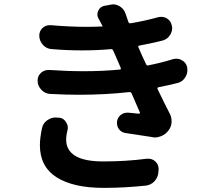

<svg xmlns="http://www.w3.org/2000/svg" viewBox="-20 -827 1040 900"><path d="M176.8 -225.6Q181.6 -250 202.1 -263.7Q220.7 -276.4 241.2 -276.4Q245.1 -276.4 248 -275.4H256.8Q278.3 -273.4 289.1 -254.9Q297.9 -242.2 297.9 -228.5Q297.9 -221.7 295.9 -214.8Q290 -190.4 290 -173.8Q290 -70.3 462.9 -70.3Q572.3 -70.3 668 -83Q671.9 -83 675.8 -83Q693.4 -83 707 -71.3Q723.6 -56.6 723.6 -34.2L722.7 -22.5Q721.7 2.9 705.1 21.5Q688.5 40 664.1 43Q563.5 53.7 465.8 53.7Q323.2 53.7 245.1 3.9Q167 -45.9 167 -146.5Q167 -179.7 176.8 -225.6ZM791 -549.8Q798.8 -551.8 806.6 -551.8Q820.3 -551.8 832 -544.9Q852.5 -534.2 857.4 -511.7Q858.4 -504.9 858.4 -498Q858.4 -481.4 849.6 -466.8Q837.9 -445.3 814.5 -438.5Q776.4 -428.7 722.7 -418Q715.8 -416 718.8 -409.2Q751 -341.8 776.4 -293Q784.2 -277.3 784.2 -259.8Q784.2 -255.9 784.2 -252Q782.2 -230.5 768.6 -213.9Q754.9 -196.3 734.4 -188.5Q719.7 -182.6 705.1 -182.6Q699.2 -182.6 692.4 -184.6Q628.9 -194.3 570.3 -203.1Q550.8 -205.1 538.1 -220.7Q528.3 -234.4 528.3 -250Q528.3 -252.9 528.3 -256.8Q531.2 -276.4 545.9 -288.1Q559.6 -298.8 576.2 -298.8Q579.1 -298.8 582 -298.8Q589.8 -297.9 606.9 -296.4Q624 -294.9 631.8 -293.9Q633.8 -293.9 635.3 -295.9Q636.7 -297.9 635.7 -299.8L596.7 -389.6Q593.8 -395.5 586.9 -395.5Q474.6 -382.8 350.6 -382.8Q285.2 -382.8 215.8 -386.7Q191.4 -387.7 174.8 -405.3Q156.2 -423.8 156.2 -449.2Q156.2 -470.7 171.9 -485.4Q186.5 -499 207 -499Q209 -499 210.9 -499Q295.9 -493.2 373 -493.2Q461.9 -493.2 542 -501Q548.8 -502 545.9 -508.8L532.2 -541L510.7 -589.8Q507.8 -596.7 501 -596.7Q433.6 -590.8 364.3 -590.8Q294.9 -590.8 223.6 -596.7Q199.2 -597.7 182.6 -615.2Q164.1 -634.8 164.1 -660.2Q164.1 -680.7 178.7 -695.3Q193.4 -709 212.9 -709Q214.8 -709 217.8 -709Q307.6 -701.2 383.8 -701.2Q423.8 -701.2 460.9 -703.1Q460.9 -704.1 460.9 -704.1Q451.2 -723.6 442.4 -739.3Q436.5 -749 436.5 -759.8Q436.5 -768.6 440.4 -776.4Q449.2 -795.9 469.7 -799.8L497.1 -804.7Q503.9 -806.6 509.8 -806.6Q526.4 -806.6 542 -796.9Q562.5 -784.2 569.3 -760.7Q575.2 -743.2 582 -723.6Q585 -716.8 591.8 -717.8Q661.1 -729.5 720.7 -746.1Q728.5 -748 735.4 -748Q749 -748 761.7 -741.2Q781.2 -729.5 785.2 -707Q787.1 -701.2 787.1 -695.3Q787.1 -678.7 777.3 -663.1Q764.6 -642.6 741.2 -636.7Q686.5 -623 632.8 -613.3Q626 -612.3 628.9 -605.5L644.5 -569.3L665 -525.4Q668 -518.6 674.8 -520.5Q738.3 -533.2 791 -549.8Z"/></svg>

Font: Gen Jyuu Gothic Monospace Bold
Style: Bold
Weight: 700
Designer: [Source Han Sans]
Ryoko NISHIZUKA  (kana & ideographs); Paul D. Hunt (Latin, Greek & Cyrillic); Wenlong ZHANG  (bopomofo
Version: Version 1.002.20150607